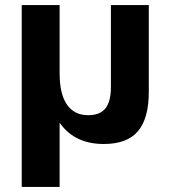

<svg xmlns="http://www.w3.org/2000/svg" viewBox="-20 -560 669 760"><path d="M569 -540V-197Q569 -91 526 -40.5Q483 10 391 10Q281 10 222.5 -65.5Q164 -141 164 -287V-346L216 -270Q216 -188 245 -146Q274 -104 329 -104Q375 -104 397 -130.5Q419 -157 419 -216V-540ZM216 -540V-160V180H66V-540Z"/></svg>

Font: Pathway Extreme SemiCondensed
Style: Bold
Weight: 700
Width: 4
Version: Version 1.001;gftools[0.9.26]